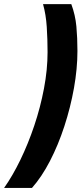

<svg xmlns="http://www.w3.org/2000/svg" viewBox="-101 -754 403 932"><path d="M-81.1 158.2Q-40 100.1 -2.2 22.2Q35.6 -55.7 65.4 -144.3Q95.2 -232.9 112.5 -324.5Q129.9 -416 129.9 -501Q129.9 -562 126 -622.8Q122.1 -683.6 107.9 -733.9H245.1Q264.6 -681.6 269.8 -625.7Q274.9 -569.8 274.9 -506.8Q274.9 -420.9 258.1 -326.7Q241.2 -232.4 211.4 -141.1Q181.6 -49.8 141.4 27.8Q101.1 105.5 54.2 158.2Z"/></svg>

Font: Open Sans Condensed ExtraBold
Style: Italic
Weight: 800
Width: 3
Italic angle: -12°
Designer: Monotype Design Team
Foundry: Monotype Imaging Inc.
Version: Version 3.003; ttfautohint (v1.8.4)